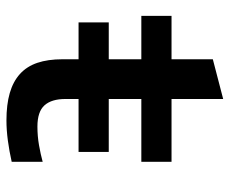

<svg xmlns="http://www.w3.org/2000/svg" viewBox="-78 -617 706 590"><g transform="rotate(90 275.0 -322.0)"><path d="M284.2 -169.9Q284.2 -127.4 303.7 -105.7Q323.2 -84 369.1 -84Q398.4 -84 426.3 -88.9Q454.1 -93.8 477.1 -100.1V-4.9Q444.8 2.4 412.1 6.8Q379.4 11.2 350.1 11.2Q301.3 11.2 265.9 1Q230.5 -9.3 207.3 -30.3Q184.1 -51.3 173.1 -83.7Q162.1 -116.2 162.1 -161.1V-210.4H48.8V-303.2H162.1V-403.3H28.8V-496.1H162.1V-623L284.2 -654.8V-496.1H477.1V-403.3H284.2V-303.2H446.8V-210.4H284.2ZM0 -496.1Z"/></g></svg>

Font: Code New Roman
Style: Bold
Weight: 700
Monospace: yes
Designer: Sam Radian
Foundry: Code New Roman
Version: Version 1.508 October 19, 2014